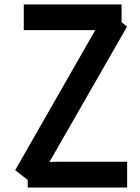

<svg xmlns="http://www.w3.org/2000/svg" viewBox="-20 -835 628 859"><path d="M548.3 -715.8 201.2 -110.4 235.4 -111.3H548.8V3.9H104V-29.8L47.9 -73.7L406.2 -700.2H86.4V-814.9H523.9V-735.8Z"/></svg>

Font: Gap Sans
Style: Bold
Weight: 400
Designer: Alexandre Liziard and Etienne Ozeray
Foundry: Interstices.io
Version: Version 1.610